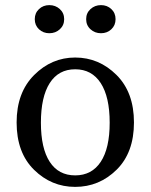

<svg xmlns="http://www.w3.org/2000/svg" viewBox="-20 -716 589 751"><path d="M140 -236Q140 -136 174.5 -83Q209 -30 274 -30Q339 -30 374 -83Q409 -136 409 -236Q409 -337 374 -391Q339 -445 274 -445Q209 -445 174.5 -391Q140 -337 140 -236ZM274 -491Q367 -491 435.5 -423Q504 -355 504 -237Q504 -119 436 -52Q368 15 274 15Q181 15 113 -52Q45 -119 45 -237Q45 -354 113.5 -422.5Q182 -491 274 -491ZM415.5 -601.5Q399 -586 375 -586Q351 -586 334 -601.5Q317 -617 317 -641Q317 -665 334 -680.5Q351 -696 375 -696Q399 -696 415.5 -680.5Q432 -665 432 -641Q432 -617 415.5 -601.5ZM214 -601.5Q197 -586 173 -586Q149 -586 132.5 -601.5Q116 -617 116 -641Q116 -665 132.5 -680.5Q149 -696 173 -696Q197 -696 214 -680.5Q231 -665 231 -641Q231 -617 214 -601.5Z"/></svg>

Font: TypoPRO Source Serif Pro
Style: Regular
Weight: 400
Designer: Frank Grießhammer
Foundry: Adobe Systems Incorporated
Version: Version 1.017;PS 1.0;hotconv 1.0.79;makeotf.lib2.5.61930